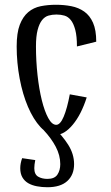

<svg xmlns="http://www.w3.org/2000/svg" viewBox="-20 -551 465 806"><path d="M50 0ZM303 -356Q303 -399 296 -425.5Q289 -452 277.5 -466.5Q266 -481 250.5 -485.5Q235 -490 217 -490Q199 -490 183.5 -485.5Q168 -481 156.5 -466.5Q145 -452 138 -425.5Q131 -399 131 -356Q131 -295 137.5 -236Q144 -177 155.5 -130.5Q167 -84 182.5 -55.5Q198 -27 216 -27Q233 -27 247.5 -61.5Q262 -96 273 -155L344 -142Q321 -70 285.5 -27.5Q250 15 215 15Q180 15 150 -17.5Q120 -50 97.5 -102.5Q75 -155 62.5 -221.5Q50 -288 50 -356Q50 -413 63 -447Q76 -481 98.5 -500Q121 -519 151 -525Q181 -531 215 -531Q249 -531 279.5 -525Q310 -519 333.5 -502.5Q357 -486 370.5 -455.5Q384 -425 384 -376ZM199 -23Q242 18 266.5 57Q291 96 291 138Q291 183 262.5 209Q234 235 179 235Q156 235 135 231Q114 227 98.5 218Q83 209 74 193.5Q65 178 65 155Q65 135 73 113L128 121Q126 131 125 139.5Q124 148 124 155Q124 181 140 190.5Q156 200 179 200Q209 200 221 182Q233 164 233 138Q233 101 214 65Q195 29 163 -5Z"/></svg>

Font: Combo
Style: Regular
Weight: 400
Designer: Eduardo Rodriguez Tunni
Foundry: Eduardo Rodriguez Tunni
Version: Version 1.001